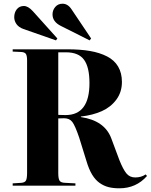

<svg xmlns="http://www.w3.org/2000/svg" viewBox="-20 -994 807 1028"><path d="M460 -777.8 306.2 -855Q261.2 -877.4 261.2 -917Q261.2 -939.5 275.9 -956.8Q290.5 -974.1 314.9 -974.1Q343.8 -974.1 363.8 -942.9L467.8 -788.1ZM279.8 -777.8 105 -838.9Q80.6 -847.7 68.4 -864.7Q56.2 -881.8 56.2 -901.9Q56.2 -927.2 70.1 -944.6Q84 -961.9 107.9 -961.9Q130.4 -961.9 155.8 -934.1L287.1 -788.1ZM619.1 14.2Q585.9 14.2 561 7.8Q536.1 1.5 513.4 -14.4Q490.7 -30.3 473.1 -59.3Q455.6 -88.4 442.9 -131.8L403.8 -257.8Q382.3 -320.8 367.4 -340.8Q352.5 -360.8 323.2 -360.8Q298.8 -360.8 292 -359.9V-65.9Q292 -38.1 298.8 -26.9Q305.7 -15.6 329.1 -15.1L383.8 -12.2V0H47.9V-12.2L94.2 -15.1Q112.8 -16.6 118.9 -27.3Q125 -38.1 125 -68.8V-670.9Q125 -696.3 118.2 -705.8Q111.3 -715.3 90.8 -715.8L47.9 -717.8V-730H341.8Q410.6 -730 462.4 -720.9Q514.2 -711.9 553.2 -691.9Q592.3 -671.9 612.5 -637.5Q632.8 -603 632.8 -555.2Q632.8 -501 603 -460.7Q573.2 -420.4 525.1 -398.9Q477.1 -377.4 413.1 -370.1V-367.2Q539.1 -348.6 575.2 -254.9L619.1 -137.2Q638.7 -87.9 656.5 -65.9Q674.3 -43.9 704.1 -43.9Q736.3 -43.9 759.8 -60.1L767.1 -51.8Q709 14.2 619.1 14.2ZM331.1 -377.9Q459 -377.9 459 -548.8Q459 -634.3 429.9 -674.1Q400.9 -713.9 333 -713.9H292V-378.9Q309.1 -377.9 331.1 -377.9Z"/></svg>

Font: Display Regular
Style: Bold
Weight: 700
Designer: Latin by Veronika Burian and Jose Scaglione. Greek by Irene Vlachou. Cyrillic by Vera Evstafieva.
Foundry: TypeTogether
Version: Version 3.002